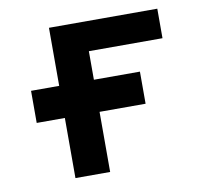

<svg xmlns="http://www.w3.org/2000/svg" viewBox="-66 -621 733 692"><g transform="rotate(-10 300.0 -275.0)"><path d="M156 -220H53V-337.5H156V-550H552.5V-442H283V-337.5H451.5V-220H283V0H156Z"/></g></svg>

Font: JuliaMono Black
Style: Regular
Weight: 900
Monospace: yes
Designer: cormullion
Foundry: corm
Version: Version 0.054; ttfautohint (v1.8.4)